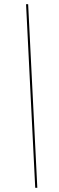

<svg xmlns="http://www.w3.org/2000/svg" viewBox="-20 -780 282 921"><path d="M149 121 105 -760H115L159 121Z"/></svg>

Font: Noto Serif Display SemiCondensed Medium
Style: Italic
Weight: 500
Width: 4
Italic angle: -12°
Designer: Monotype Design Team
Foundry: Monotype Imaging Inc.
Version: Version 2.009